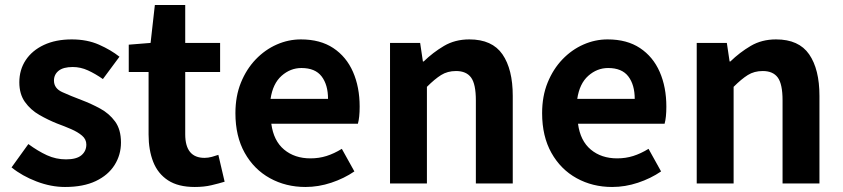

<svg xmlns="http://www.w3.org/2000/svg" viewBox="-20 -731 3358 765"><path d="M239 14Q183 14 125.5 -8Q68 -30 26 -64L93 -157Q131 -129 167 -112.5Q203 -96 243 -96Q285 -96 304.5 -112.5Q324 -129 324 -155Q324 -176 307 -190.5Q290 -205 263.5 -216.5Q237 -228 207 -239Q172 -253 137 -273Q102 -293 79.5 -324.5Q57 -356 57 -403Q57 -453 82.5 -491.5Q108 -530 155 -552Q202 -574 266 -574Q327 -574 374.5 -553Q422 -532 456 -505L390 -416Q360 -437 330.5 -450.5Q301 -464 270 -464Q232 -464 213.5 -449Q195 -434 195 -410Q195 -379 228 -364Q261 -349 306 -332Q343 -318 379 -298.5Q415 -279 438.5 -247Q462 -215 462 -163Q462 -114 436.5 -73.5Q411 -33 361.5 -9.5Q312 14 239 14Z M756 14Q690 14 649.5 -12.5Q609 -39 590.5 -86Q572 -133 572 -195V-444H493V-553L580 -560L597 -711H718V-560H857V-444H718V-196Q718 -102 795 -102Q809 -102 824 -106Q839 -110 850 -114L875 -7Q852 0 822.5 7Q793 14 756 14Z M1197 14Q1119 14 1055.5 -21Q992 -56 955 -122Q918 -188 918 -280Q918 -348 940 -402Q962 -456 999 -494.5Q1036 -533 1082.5 -553.5Q1129 -574 1179 -574Q1256 -574 1308 -539.5Q1360 -505 1386.5 -444.5Q1413 -384 1413 -306Q1413 -263 1406 -238H1061Q1070 -170 1112 -135Q1154 -100 1217 -100Q1251 -100 1281 -109.5Q1311 -119 1342 -138L1392 -48Q1351 -20 1300 -3Q1249 14 1197 14ZM1058 -337H1287Q1287 -393 1261.5 -426.5Q1236 -460 1181 -460Q1137 -460 1102 -429Q1067 -398 1058 -337Z M1534 0V-560H1654L1665 -486H1668Q1705 -522 1749 -548Q1793 -574 1850 -574Q1941 -574 1982 -514.5Q2023 -455 2023 -349V0H1876V-331Q1876 -396 1857 -422Q1838 -448 1797 -448Q1763 -448 1737.5 -432Q1712 -416 1681 -385V0Z M2419 14Q2341 14 2277.5 -21Q2214 -56 2177 -122Q2140 -188 2140 -280Q2140 -348 2162 -402Q2184 -456 2221 -494.5Q2258 -533 2304.5 -553.5Q2351 -574 2401 -574Q2478 -574 2530 -539.5Q2582 -505 2608.5 -444.5Q2635 -384 2635 -306Q2635 -263 2628 -238H2283Q2292 -170 2334 -135Q2376 -100 2439 -100Q2473 -100 2503 -109.5Q2533 -119 2564 -138L2614 -48Q2573 -20 2522 -3Q2471 14 2419 14ZM2280 -337H2509Q2509 -393 2483.5 -426.5Q2458 -460 2403 -460Q2359 -460 2324 -429Q2289 -398 2280 -337Z M2756 0V-560H2876L2887 -486H2890Q2927 -522 2971 -548Q3015 -574 3072 -574Q3163 -574 3204 -514.5Q3245 -455 3245 -349V0H3098V-331Q3098 -396 3079 -422Q3060 -448 3019 -448Q2985 -448 2959.5 -432Q2934 -416 2903 -385V0Z"/></svg>

Font: Source Han Sans TC
Style: Bold
Weight: 700
Designer: Ryoko NISHIZUKA Ë•øÂ°öÊ∂ºÂ≠ê (kana, bopomofo & ideographs); Paul D. Hunt (Latin, Greek & Cyrillic); Sandoll Communicatio
Foundry: Adobe
Version: Version 2.004;hotconv 1.0.118;makeotfexe 2.5.65603